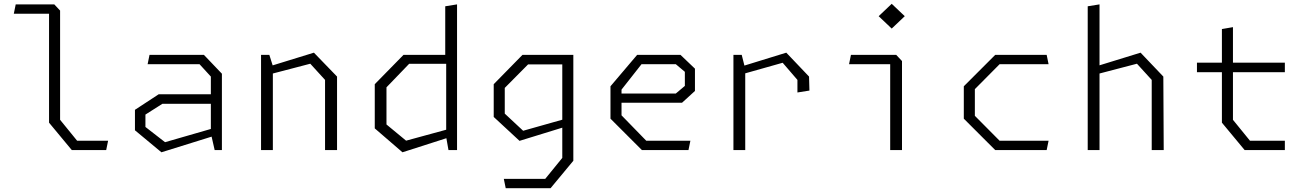

<svg xmlns="http://www.w3.org/2000/svg" viewBox="-20 -788 6860 1008"><path d="M237.5 -144V-734L256.5 -716H52.5L62.5 -765H265L295.5 -732.5V-159L385 -49H547.5L537.5 0H357Z M1087 -88V-386L1027.5 -451H755L765 -500H1050.5L1145 -401V0H1107ZM688.5 -104V-211.5L813 -293H1111.5V-243H832.5L743.5 -186.5V-121.5L846.5 -41.5L1111.5 -118V-77L827.5 11.5Z M1686.5 -368.5 1609 -453.5 1370 -391V-432L1628 -511.5L1749.5 -386V0H1686.5ZM1350.5 -500H1394L1412.5 -441.5V0H1350.5Z M2322.5 -68V-471.5L2317.5 -487V-755L2379.5 -765V0H2334.5ZM2341 -453H2128L2009 -329.5V-134.5L2112 -49.5L2341 -112V-68L2093 11.5L1947.5 -114V-346L2098.5 -500H2341Z M2625 151H2842.5L2932 41V-139.5V-149.5V-500H2990V56L2870.5 200H2635ZM2572 -174V-346L2723 -500H2965.5V-450H2752.5L2630 -326.5V-191.5L2726.5 -101.5L2965.5 -169V-128L2707.5 -48.5Z M3185 -165V-335L3325 -500H3552.5L3628.5 -427.5V-310.5L3560.5 -248.5H3214V-297H3528L3575.5 -337V-411L3528 -451H3348L3243 -317.5V-182.5L3373 -49H3604.5L3594.5 0H3350Z M4166.5 -368.5 4089 -458.5 3850 -391V-432L4108 -511.5L4227.5 -386L4229.5 -312.5L4166.5 -302.5ZM3830.5 -500H3874L3892.5 -426.5V0H3830.5Z M4653.5 -469 4676.5 -451H4437.5L4447.5 -500H4685L4715.5 -467.5V0H4653.5ZM4593 -703 4661.5 -768 4730 -703 4661.5 -638Z M5040 -165V-335L5205 -500H5475L5485 -451H5228L5098 -320V-180L5228 -49H5485L5475 0H5205Z M6026.5 -368.5 5949 -453.5 5710 -391V-432L5968 -511.5L6087.5 -386L6089.5 0H6026.5ZM5690.5 -755 5752.5 -765V0H5690.5Z M6395 -144V-635.5L6453 -645.5V-159L6542.5 -49H6725.5V0H6514.5ZM6264 -459H6725.5V-409H6264Z"/></svg>

Font: Monaspace Krypton Var ExLight
Style: Regular
Weight: 200
Designer: Riley Cran and the Lettermatic Team
Version: Version 1.200 (Monaspace Krypton Var)